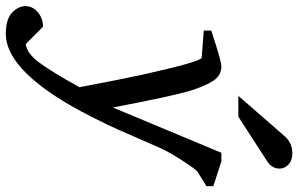

<svg xmlns="http://www.w3.org/2000/svg" viewBox="-278 -574 1001 644"><g transform="rotate(90 222.0 -251.5)"><path d="M524 -444 474 -413Q462 -401 433.5 -356Q405 -311 392 -280Q390 -276 368 -225Q346 -174 333.5 -146Q321 -118 297 -70Q273 -22 251 16Q126 229 13 229Q-36 229 -58 208Q-80 187 -80 163Q-80 140 -60.5 122.5Q-41 105 -11 104L47 162Q77 159 107 120Q137 81 192 -18Q167 -151 150 -229Q106 -427 93 -428L2 -435V-460Q104 -494 122 -494Q152 -494 170 -467.5Q188 -441 205 -386Q225 -315 260 -130L412 -494H441L524 -467ZM465 -689Q465 -664 441 -648L291 -551H221L357 -707Q379 -732 414 -732Q438 -732 451.5 -719Q465 -706 465 -689Z"/></g></svg>

Font: Veleka
Style: Italic
Weight: 400
Italic angle: -12°
Designer: Stefan Peev, Context Ltd, 2016; SIL International, 1997-2014.
Foundry: Stefan Peev, Context Ltd, 2016
Version: Version 1.000